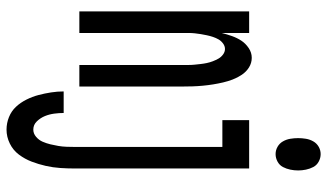

<svg xmlns="http://www.w3.org/2000/svg" viewBox="-227 -552 1002 588"><g transform="rotate(90 274.0 -258.0)"><path d="M15 0V-520H81V-436Q85 -452 90.5 -467.5Q96 -483 104.5 -496Q113 -509 127 -518.5Q141 -528 157 -528Q173 -528 186.5 -519.5Q200 -511 209 -497.5Q218 -484 223.5 -469.5Q229 -455 232.5 -440Q236 -425 238.5 -409.5Q241 -394 242.5 -378Q244 -362 244.5 -346.5Q245 -331 245 -315V0H179V-315Q179 -325 179 -334.5Q179 -344 178 -353.5Q177 -363 176 -372Q175 -381 173 -390.5Q171 -400 167.5 -409Q164 -418 159.5 -426Q155 -434 147 -440Q139 -446 130 -446Q121 -446 113 -440Q105 -434 100.5 -426Q96 -418 93 -409Q90 -400 88 -390.5Q86 -381 84.5 -372Q83 -363 82 -353.5Q81 -344 81 -334.5Q81 -325 81 -315V0ZM452 -601Q440 -601 429.5 -607Q419 -613 413 -623.5Q407 -634 405 -646Q403 -658 403 -670Q403 -682 405 -694Q407 -706 413 -716.5Q419 -727 429.5 -733Q440 -739 452 -739Q464 -739 475 -733Q486 -727 491.5 -716.5Q497 -706 499.5 -694Q502 -682 502 -670Q502 -658 499.5 -646Q497 -634 491.5 -623.5Q486 -613 475 -607Q464 -601 452 -601ZM377 223Q357 223 338.5 215.5Q320 208 307 194Q294 180 285 162Q276 144 271 125Q266 106 263 86.5Q260 67 260 48H326Q326 62 328 77Q330 92 335.5 105.5Q341 119 351.5 130Q362 141 377 141Q389 141 399 132.5Q409 124 414 112.5Q419 101 422 88.5Q425 76 427 64Q429 52 429.5 39Q430 26 430 14V-438H348V-520H496V14Q496 36 494.5 58.5Q493 81 488 103Q483 125 475 146Q467 167 453.5 185Q440 203 419.5 213Q399 223 377 223Z"/></g></svg>

Font: Iosevka Semi-Condensed Medium
Style: Regular
Weight: 500
Monospace: yes
Designer: Belleve Invis
Foundry: Belleve Invis
Version: Version 27.3.5